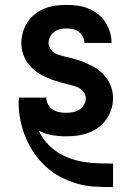

<svg xmlns="http://www.w3.org/2000/svg" viewBox="-20 -548 540 783"><path d="M440 215Q404 215 367 213Q330 211 295 201Q260 191 227.5 174Q195 157 168 132.5Q141 108 120 77.5Q99 47 85 13.5Q71 -20 63.5 -56Q56 -92 56 -129Q56 -134 56.5 -139Q57 -144 57 -150H169Q169 -136 175.5 -123Q182 -110 194 -102Q206 -94 220 -91Q234 -88 248 -88Q263 -88 277 -90.5Q291 -93 303 -100.5Q315 -108 322.5 -120.5Q330 -133 330 -147Q330 -163 319 -175.5Q308 -188 293.5 -193.5Q279 -199 263.5 -202.5Q248 -206 233 -210.5Q218 -215 203 -219.5Q188 -224 173.5 -230.5Q159 -237 145.5 -244.5Q132 -252 120 -262Q108 -272 98 -284.5Q88 -297 81 -311Q74 -325 70.5 -340.5Q67 -356 67 -372Q67 -394 73.5 -416.5Q80 -439 92.5 -458Q105 -477 123 -491Q141 -505 162.5 -513.5Q184 -522 206.5 -525Q229 -528 252 -528Q274 -528 296.5 -525Q319 -522 340 -513.5Q361 -505 379 -491Q397 -477 409.5 -458Q422 -439 428.5 -417Q435 -395 435 -373H324Q324 -386 318 -398Q312 -410 301.5 -418Q291 -426 278 -429Q265 -432 252 -432Q238 -432 225 -429Q212 -426 201.5 -418.5Q191 -411 184.5 -398.5Q178 -386 178 -373Q178 -357 188.5 -344.5Q199 -332 214 -326.5Q229 -321 244 -317.5Q259 -314 274.5 -310Q290 -306 305 -301Q320 -296 334 -289.5Q348 -283 362 -275.5Q376 -268 388 -258Q400 -248 410 -235.5Q420 -223 427 -209Q434 -195 437.5 -179.5Q441 -164 441 -149Q441 -125 434 -102.5Q427 -80 413.5 -61Q400 -42 381 -28Q362 -14 340 -6Q318 2 295 5Q272 8 248 8Q220 8 191.5 3Q163 -2 138 -15Q150 11 169.5 33.5Q189 56 213.5 72Q238 88 266 98Q294 108 323 112.5Q352 117 381.5 118Q411 119 440 119H441V215Z"/></svg>

Font: Iosevka SS08 Regular
Style: Bold
Weight: 700
Monospace: yes
Designer: Belleve Invis
Foundry: Belleve Invis
Version: Version 16.3.4; ttfautohint (v1.8.4)